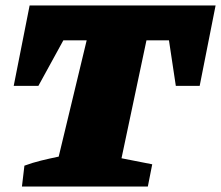

<svg xmlns="http://www.w3.org/2000/svg" viewBox="-20 -680 806 700"><path d="M766 -660 708 -367H621L596 -533H514L423 -103L535 -81L519 0H60L69 -76Q99 -87 129.5 -94.5Q160 -102 194 -109L296 -533H211L120 -367H30L88 -660Z"/></svg>

Font: Piazzolla Black
Style: Italic
Weight: 900
Italic angle: -11.3°
Designer: Juan Pablo del Peral
Foundry: Huerta Tipografica
Version: Version 1.330